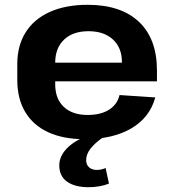

<svg xmlns="http://www.w3.org/2000/svg" viewBox="-20 -570 726 800"><path d="M332 10Q244 10 181 -19Q118 -48 85 -103.5Q52 -159 52 -237V-303Q52 -380 87 -435.5Q122 -491 188 -520.5Q254 -550 345 -550Q484 -550 559 -479Q634 -408 634 -276V-231H181V-309H510L488 -279V-311Q488 -371 450.5 -405.5Q413 -440 349 -440Q284 -440 247 -405Q210 -370 210 -308V-219Q210 -158 246 -124.5Q282 -91 345 -91Q400 -91 434.5 -113Q469 -135 478 -174L627 -164Q604 -80 527 -35Q450 10 332 10ZM349 210Q292 210 259.5 187Q227 164 227 119Q227 82 257 50Q287 18 341 -3L410 2Q375 26 357 49.5Q339 73 339 97Q339 116 351 127Q363 138 383 138Q403 138 420 130L434 195Q417 202 395 206Q373 210 349 210Z"/></svg>

Font: Pathway Extreme
Style: Bold
Weight: 700
Designer: Eduardo Rodriguez Tunni
Foundry: Eduardo Rodriguez Tunni
Version: Version 1.001;gftools[0.9.26]